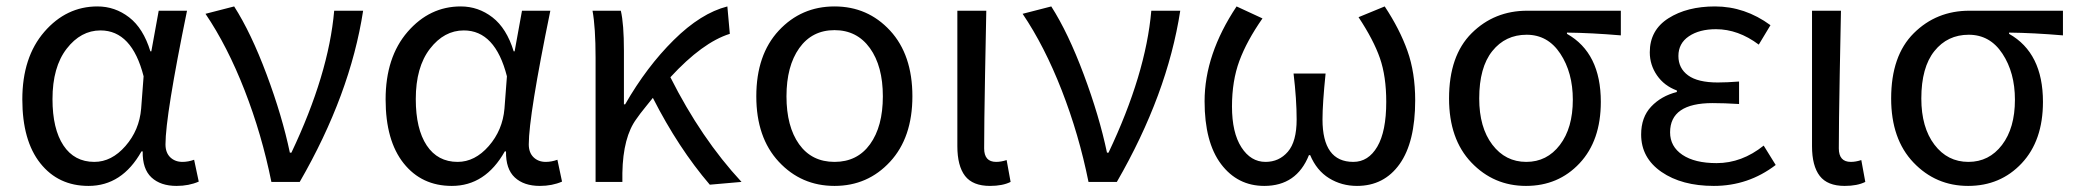

<svg xmlns="http://www.w3.org/2000/svg" viewBox="-20 -577 6577 609"><path d="M260.7 12.7Q165 12.7 107.9 -59.1Q50.8 -130.9 50.8 -261.7Q50.8 -395.5 120.6 -476.1Q190.4 -556.6 289.1 -556.6Q344.7 -556.6 389.6 -522Q434.6 -487.3 457 -414.1H460L483.4 -543H573.2Q504.9 -210 504.9 -119.1Q504.9 -92.8 520 -78.1Q535.2 -63.5 558.6 -63.5Q577.1 -63.5 595.7 -70.3L610.4 -1Q579.1 12.7 540 12.7Q489.3 12.7 460.4 -14.2Q431.6 -41 432.6 -96.7H428.7Q367.2 12.7 260.7 12.7ZM279.3 -63.5Q334 -63.5 377.9 -113.8Q421.9 -164.1 427.7 -232.4L435.5 -335Q398.4 -480.5 298.8 -480.5Q236.3 -480.5 191.4 -422.4Q146.5 -364.3 146.5 -262.7Q146.5 -168 181.2 -115.7Q215.8 -63.5 279.3 -63.5Z M840.8 0Q810.5 -150.4 755.9 -290.5Q701.2 -430.7 631.8 -533.2L722.7 -556.6Q776.4 -472.7 825.7 -340.8Q875 -209 899.4 -92.8H904.3Q1022.5 -341.8 1040 -543H1131.8Q1090.8 -277.3 930.7 0Z M1413.1 12.7Q1317.4 12.7 1260.3 -59.1Q1203.1 -130.9 1203.1 -261.7Q1203.1 -395.5 1272.9 -476.1Q1342.8 -556.6 1441.4 -556.6Q1497.1 -556.6 1542 -522Q1586.9 -487.3 1609.4 -414.1H1612.3L1635.7 -543H1725.6Q1657.2 -210 1657.2 -119.1Q1657.2 -92.8 1672.4 -78.1Q1687.5 -63.5 1710.9 -63.5Q1729.5 -63.5 1748 -70.3L1762.7 -1Q1731.4 12.7 1692.4 12.7Q1641.6 12.7 1612.8 -14.2Q1584 -41 1585 -96.7H1581.1Q1519.5 12.7 1413.1 12.7ZM1431.6 -63.5Q1486.3 -63.5 1530.3 -113.8Q1574.2 -164.1 1580.1 -232.4L1587.9 -335Q1550.8 -480.5 1451.2 -480.5Q1388.7 -480.5 1343.8 -422.4Q1298.8 -364.3 1298.8 -262.7Q1298.8 -168 1333.5 -115.7Q1368.2 -63.5 1431.6 -63.5Z M2332 0 2231.4 8.8Q2131.8 -107.4 2050.8 -266.6Q2048.8 -263.7 2028.8 -239.3Q2008.8 -214.8 1999 -200.2Q1956.1 -142.6 1954.1 -28.3V0H1869.1V-393.6Q1869.1 -490.2 1859.4 -543H1949.2Q1959 -501 1959 -416V-246.1H1962.9Q2031.2 -365.2 2117.2 -450.2Q2203.1 -535.2 2287.1 -556.6L2294.9 -469.7Q2208 -442.4 2106.4 -332Q2204.1 -137.7 2332 0Z M2378.9 -271.5Q2378.9 -403.3 2450.2 -480Q2521.5 -556.6 2627 -556.6Q2732.4 -556.6 2803.2 -480Q2874 -403.3 2874 -271.5Q2874 -140.6 2803.2 -64Q2732.4 12.7 2627 12.7Q2521.5 12.7 2450.2 -64Q2378.9 -140.6 2378.9 -271.5ZM2514.6 -119.6Q2554.7 -63.5 2627 -63.5Q2699.2 -63.5 2739.7 -119.6Q2780.3 -175.8 2780.3 -271.5Q2780.3 -367.2 2739.3 -424.3Q2698.2 -481.4 2627 -481.4Q2555.7 -481.4 2515.1 -424.3Q2474.6 -367.2 2474.6 -271.5Q2474.6 -175.8 2514.6 -119.6Z M3120.1 12.7Q3065.4 12.7 3041 -19Q3016.6 -50.8 3016.6 -113.3V-543H3108.4Q3107.4 -501 3104.5 -341.8Q3101.6 -182.6 3101.6 -106.4Q3101.6 -63.5 3139.6 -63.5Q3155.3 -63.5 3172.9 -69.3L3185.5 0Q3160.2 12.7 3120.1 12.7Z M3432.6 0Q3402.3 -150.4 3347.7 -290.5Q3293 -430.7 3223.6 -533.2L3314.5 -556.6Q3368.2 -472.7 3417.5 -340.8Q3466.8 -209 3491.2 -92.8H3496.1Q3614.3 -341.8 3631.8 -543H3723.6Q3682.6 -277.3 3522.5 0Z M3990.2 12.7Q3905.3 12.7 3853 -56.6Q3800.8 -126 3800.8 -255.9Q3800.8 -404.3 3902.3 -556.6L3984.4 -518.6Q3934.6 -447.3 3911.1 -383.8Q3887.7 -320.3 3887.7 -239.3Q3887.7 -156.2 3917.5 -109.9Q3947.3 -63.5 3994.1 -63.5Q4037.1 -63.5 4064.9 -95.7Q4092.8 -127.9 4092.8 -198.2Q4092.8 -261.7 4083 -343.8H4184.6Q4174.8 -248 4174.8 -198.2Q4174.8 -63.5 4272.5 -63.5Q4320.3 -63.5 4348.6 -111.8Q4377 -160.2 4377 -253.9Q4377 -335 4356.9 -392.6Q4336.9 -450.2 4289.1 -522.5L4372.1 -556.6Q4419.9 -484.4 4444.3 -415.5Q4468.8 -346.7 4468.8 -258.8Q4468.8 -126 4419.4 -56.6Q4370.1 12.7 4284.2 12.7Q4235.4 12.7 4195.8 -11.7Q4156.2 -36.1 4135.7 -85H4131.8Q4092.8 12.7 3990.2 12.7Z M4576.2 -264.6Q4576.2 -400.4 4647.9 -471.7Q4719.7 -543 4824.2 -543H5121.1V-464.8Q5028.3 -472.7 4950.2 -473.6V-469.7Q5057.6 -409.2 5057.6 -253.9Q5057.6 -130.9 4990.2 -59.1Q4922.9 12.7 4820.3 12.7Q4717.8 12.7 4647 -61.5Q4576.2 -135.7 4576.2 -264.6ZM4821.3 -63.5Q4886.7 -63.5 4927.7 -117.2Q4968.8 -170.9 4968.8 -260.7Q4968.8 -346.7 4929.2 -406.7Q4889.6 -466.8 4822.3 -466.8Q4754.9 -466.8 4713.4 -415Q4671.9 -363.3 4671.9 -264.6Q4671.9 -172.9 4713.4 -118.2Q4754.9 -63.5 4821.3 -63.5Z M5416 12.7Q5314.5 12.7 5250 -31.7Q5185.5 -76.2 5185.5 -150.4Q5185.5 -205.1 5217.3 -238.8Q5249 -272.5 5298.8 -285.2V-290Q5258.8 -304.7 5235.8 -337.9Q5212.9 -371.1 5212.9 -411.1Q5212.9 -481.4 5272 -519Q5331.1 -556.6 5419.9 -556.6Q5514.6 -556.6 5595.7 -497.1L5558.6 -435.5Q5493.2 -484.4 5422.9 -484.4Q5370.1 -484.4 5336.9 -461.9Q5303.7 -439.5 5303.7 -399.4Q5303.7 -360.4 5334.5 -337.9Q5365.2 -315.4 5428.7 -315.4Q5457 -315.4 5496.1 -318.4V-247.1Q5449.2 -250 5412.1 -250Q5277.3 -250 5277.3 -157.2Q5277.3 -112.3 5316.4 -85.9Q5355.5 -59.6 5424.8 -59.6Q5504.9 -59.6 5574.2 -115.2L5612.3 -53.7Q5525.4 12.7 5416 12.7Z M5831.1 12.7Q5776.4 12.7 5752 -19Q5727.5 -50.8 5727.5 -113.3V-543H5819.3Q5818.4 -501 5815.4 -341.8Q5812.5 -182.6 5812.5 -106.4Q5812.5 -63.5 5850.6 -63.5Q5866.2 -63.5 5883.8 -69.3L5896.5 0Q5871.1 12.7 5831.1 12.7Z M5978.5 -264.6Q5978.5 -400.4 6050.3 -471.7Q6122.1 -543 6226.6 -543H6523.4V-464.8Q6430.7 -472.7 6352.5 -473.6V-469.7Q6460 -409.2 6460 -253.9Q6460 -130.9 6392.6 -59.1Q6325.2 12.7 6222.7 12.7Q6120.1 12.7 6049.3 -61.5Q5978.5 -135.7 5978.5 -264.6ZM6223.6 -63.5Q6289.1 -63.5 6330.1 -117.2Q6371.1 -170.9 6371.1 -260.7Q6371.1 -346.7 6331.5 -406.7Q6292 -466.8 6224.6 -466.8Q6157.2 -466.8 6115.7 -415Q6074.2 -363.3 6074.2 -264.6Q6074.2 -172.9 6115.7 -118.2Q6157.2 -63.5 6223.6 -63.5Z"/></svg>

Font: Bpmf Zihi Sans Regular
Style: Regular
Weight: 400
Foundry: But Ko
Version: Version 1.320